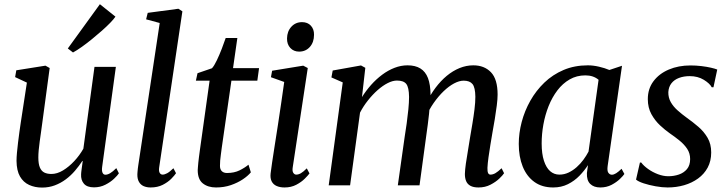

<svg xmlns="http://www.w3.org/2000/svg" viewBox="-20 -858 3368 889"><path d="M174.5 10.5Q141.5 10.5 114.8 -1.8Q88 -14 72.5 -41Q57 -68 56.5 -113Q56.5 -129 58.5 -151Q60.5 -173 63.5 -197.8Q66.5 -222.5 69.8 -246.5Q73 -270.5 76 -289.5L104.5 -475.5L50 -501L55.5 -532.5L190.5 -554L210 -543L175.5 -287Q173 -267 169.8 -245.2Q166.5 -223.5 163.8 -202.5Q161 -181.5 159.2 -162.8Q157.5 -144 157.5 -129Q157.5 -99.5 164.5 -82.8Q171.5 -66 185 -59.2Q198.5 -52.5 218 -52.5Q244.5 -52.5 271.8 -69Q299 -85.5 323.8 -112Q348.5 -138.5 366 -169.5L417.5 -548.5H516.5L453 -85.5Q450.5 -67.5 454.8 -58.2Q459 -49 468 -49Q478 -49 490 -56Q502 -63 518.5 -79.5L530.5 -55.5Q524.5 -46 508.2 -30.5Q492 -15 468 -2.8Q444 9.5 415 9.5Q383 9.5 368.5 -7.5Q354 -24.5 355.5 -51Q355.5 -54 356.2 -60.8Q357 -67.5 358.2 -76.8Q359.5 -86 360.8 -95.5Q362 -105 363 -112L361.5 -113Q346 -89.5 327 -67.2Q308 -45 284.5 -27.5Q261 -10 233.8 0.2Q206.5 10.5 174.5 10.5ZM294 -633.5 442.5 -838.5 514.5 -781Q507 -769.5 490.5 -752.5Q474 -735.5 452 -716Q430 -696.5 406 -677Q382 -657.5 359.2 -641.2Q336.5 -625 318 -615Z M717 -83Q714.5 -66.5 719.2 -58Q724 -49.5 733 -49.5Q742 -49.5 753.8 -55.8Q765.5 -62 783 -79L795 -56Q788.5 -46 773 -30.2Q757.5 -14.5 733.5 -2.2Q709.5 10 677.5 10Q659.5 10 645.5 4Q631.5 -2 623.5 -15.8Q615.5 -29.5 616 -51.5Q616 -56 616.8 -63Q617.5 -70 618.2 -77.5Q619 -85 620 -91L719.5 -751.5L656.5 -768.5L664 -798.5L806 -817.5L824.5 -805.5Z M1007 -175.5Q1004.5 -155.5 1002.5 -141.2Q1000.5 -127 999.5 -115Q998.5 -103 998.5 -90Q998.5 -74 1007 -65.5Q1015.5 -57 1031 -57Q1064.5 -57 1089.2 -69.2Q1114 -81.5 1130.5 -95.5L1141.5 -60Q1128 -43.5 1104 -27.5Q1080 -11.5 1048.8 -0.8Q1017.5 10 980 10Q943 10 919.2 -8.8Q895.5 -27.5 895.5 -70.5Q896 -76.5 896.5 -85Q897 -93.5 898.2 -104.8Q899.5 -116 901.2 -130.5Q903 -145 905.5 -163L950.5 -484.5H887L894.5 -519L961.5 -542Q972 -553.5 984 -578.8Q996 -604 1007 -632.5Q1018 -661 1025 -682H1079L1059 -542.5H1179.5L1171.5 -484.5H1051.5Z M1297.5 10Q1276.5 10 1261 3.2Q1245.5 -3.5 1238 -18Q1230.5 -32.5 1233 -55Q1235 -72.5 1240 -106.2Q1245 -140 1252 -184.5Q1259 -229 1266.8 -279.2Q1274.5 -329.5 1282 -380.8Q1289.5 -432 1296 -478.5L1234.5 -500.5L1240 -530.5L1384 -554L1405 -543L1335.5 -84Q1332.5 -66 1338 -57.8Q1343.5 -49.5 1351.5 -49.5Q1362 -49.5 1373 -55.8Q1384 -62 1400.5 -78.5L1413 -55Q1406.5 -46 1391 -30.5Q1375.5 -15 1351.8 -2.5Q1328 10 1297.5 10ZM1365 -619Q1340 -619 1324.2 -636Q1308.5 -653 1309 -680Q1309.5 -713 1329 -734.2Q1348.5 -755.5 1378.5 -755.5Q1404.5 -755.5 1419.5 -739Q1434.5 -722.5 1434 -697Q1434 -662.5 1414.8 -640.8Q1395.5 -619 1365 -619Z M1671.5 -544 1656 -408.5Q1674.5 -438 1698.2 -464.8Q1722 -491.5 1749.5 -512Q1777 -532.5 1806.8 -544Q1836.5 -555.5 1867 -555.5Q1903 -555.5 1926.5 -541Q1950 -526.5 1961.5 -496.8Q1973 -467 1973.5 -419.5Q1973.5 -414 1972.8 -405.8Q1972 -397.5 1971.2 -388.2Q1970.5 -379 1969 -369L1954.5 -381.5Q1972.5 -419.5 1996.5 -451.5Q2020.5 -483.5 2048.5 -506.8Q2076.5 -530 2107.8 -542.8Q2139 -555.5 2171.5 -555.5Q2222.5 -555.5 2253.2 -523.5Q2284 -491.5 2284 -420Q2284 -399.5 2280.2 -369.5Q2276.5 -339.5 2271 -306.5Q2265.5 -273.5 2260 -243.5Q2255.5 -216.5 2250.5 -186.8Q2245.5 -157 2241.8 -129.5Q2238 -102 2237 -81Q2236.5 -64 2240 -56.8Q2243.5 -49.5 2251 -49.5Q2262 -49.5 2273.8 -56.2Q2285.5 -63 2302.5 -79L2314 -56Q2308 -46.5 2291.8 -31Q2275.5 -15.5 2251 -2.8Q2226.5 10 2195.5 10Q2172.5 10 2158.5 2.5Q2144.5 -5 2138.5 -19Q2132.5 -33 2132.5 -52.5Q2133 -71.5 2137 -100.2Q2141 -129 2146.8 -161.5Q2152.5 -194 2157 -224.5Q2162 -253.5 2167.5 -286.5Q2173 -319.5 2177 -351.8Q2181 -384 2181 -410Q2180.5 -453 2167.8 -468.8Q2155 -484.5 2127 -484.5Q2106.5 -484.5 2082.5 -471.8Q2058.5 -459 2034.2 -435.8Q2010 -412.5 1988.2 -381.5Q1966.5 -350.5 1951 -313.5L1970.5 -375.5Q1969 -354.5 1966.5 -330.2Q1964 -306 1960.8 -282Q1957.5 -258 1954.5 -236L1922.5 0H1822L1853.5 -223Q1858.5 -252.5 1863 -286Q1867.5 -319.5 1870.8 -351.8Q1874 -384 1874 -409.5Q1873.5 -453.5 1861.2 -469.2Q1849 -485 1818 -485Q1798 -485 1775 -473.2Q1752 -461.5 1728.5 -440.8Q1705 -420 1683.8 -393.2Q1662.5 -366.5 1647 -336.5L1601 0H1502L1567 -476.5L1514.5 -499.5L1520.5 -531.5L1651.5 -555Z M2793.5 -89Q2790.5 -66.5 2797 -57.8Q2803.5 -49 2813 -49Q2822 -49 2832.8 -55.8Q2843.5 -62.5 2858 -76.5L2871 -52.5Q2866 -44.5 2850.5 -29.5Q2835 -14.5 2811.8 -2.2Q2788.5 10 2759.5 10Q2729.5 10 2712.8 -6.5Q2696 -23 2697.5 -57L2702.5 -93.5Q2686 -68 2663 -44.2Q2640 -20.5 2609.5 -5.2Q2579 10 2541.5 10Q2489.5 10 2454 -15.8Q2418.5 -41.5 2400.2 -87Q2382 -132.5 2382 -191.5Q2382 -241.5 2395.5 -293Q2409 -344.5 2435.5 -391.5Q2462 -438.5 2500.5 -475.5Q2539 -512.5 2589.5 -534Q2640 -555.5 2702 -555.5Q2726.5 -555.5 2753.5 -549.2Q2780.5 -543 2801.5 -534L2860 -553.5ZM2751.5 -488.5Q2740 -498.5 2724.5 -503.8Q2709 -509 2690.5 -509Q2650 -509 2617.5 -490.2Q2585 -471.5 2560.8 -439.5Q2536.5 -407.5 2520.2 -366.8Q2504 -326 2496 -281.5Q2488 -237 2488 -194Q2488 -146 2498.5 -113.8Q2509 -81.5 2527.2 -65.5Q2545.5 -49.5 2570 -49.5Q2592.5 -49.5 2612.5 -59Q2632.5 -68.5 2650 -84Q2667.5 -99.5 2681.2 -118.2Q2695 -137 2705 -156Z M3283.5 -454H3275.5Q3266.5 -471.5 3238.8 -488.5Q3211 -505.5 3173.5 -505.5Q3146 -505.5 3124 -497.2Q3102 -489 3089 -472.5Q3076 -456 3074.5 -431.5Q3074 -406 3085.8 -385.2Q3097.5 -364.5 3117.5 -346.8Q3137.5 -329 3161 -312Q3188.5 -292.5 3214 -270.5Q3239.5 -248.5 3256.2 -220Q3273 -191.5 3273 -152Q3273 -112.5 3256.8 -82.2Q3240.5 -52 3212.2 -31.5Q3184 -11 3147.8 -0.5Q3111.5 10 3071 10Q3046 10 3015.5 4.5Q2985 -1 2960 -9.2Q2935 -17.5 2925 -26.5L2943 -105.5H2949Q2960 -90.5 2980.5 -75.8Q3001 -61 3026 -51.5Q3051 -42 3074.5 -42Q3100 -42 3123 -49.8Q3146 -57.5 3160.8 -75Q3175.5 -92.5 3175.5 -121.5Q3175.5 -148 3161.8 -168.8Q3148 -189.5 3126.5 -207Q3105 -224.5 3081.5 -240.5Q3060.5 -255 3036.8 -277Q3013 -299 2996.2 -329.2Q2979.5 -359.5 2979.5 -399Q2979.5 -447 3005.8 -482Q3032 -517 3076.8 -536Q3121.5 -555 3177 -555Q3202.5 -555 3227.5 -552Q3252.5 -549 3272 -544.5Q3291.5 -540 3301 -536Z"/></svg>

Font: Merriweather 48pt
Style: Italic
Weight: 400
Italic angle: -7.8°
Version: Version 2.101